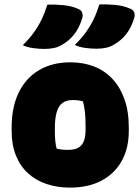

<svg xmlns="http://www.w3.org/2000/svg" viewBox="-20 -843 640 875"><path d="M301 -559Q359 -559 407.5 -540.5Q456 -522 491.5 -484.5Q527 -447 547 -391.5Q567 -336 567 -261V-247Q567 -167 534.5 -109Q502 -51 442 -19.5Q382 12 299 12Q241 12 192 -4.5Q143 -21 107.5 -53.5Q72 -86 52.5 -134.5Q33 -183 33 -248V-262Q33 -354 65 -420.5Q97 -487 157.5 -523Q218 -559 301 -559ZM311 -387Q283 -387 265 -374Q247 -361 238.5 -332.5Q230 -304 230 -257V-246Q230 -221 232 -201Q234 -181 238 -166Q249 -163 260.5 -161.5Q272 -160 290 -160Q318 -160 335.5 -169Q353 -178 361.5 -198.5Q370 -219 370 -252V-263Q370 -301 367.5 -328.5Q365 -356 358 -381Q348 -384 337.5 -385.5Q327 -387 311 -387ZM196 -822Q231 -823 268.5 -819.5Q306 -816 335 -803Q351 -797 355 -784Q359 -771 354 -758Q345 -729 332 -707Q319 -685 301.5 -668Q284 -651 261 -638Q247 -629 227 -624.5Q207 -620 182 -620Q160 -620 132.5 -623.5Q105 -627 84 -637Q115 -668 135 -696Q155 -724 169.5 -754Q184 -784 196 -822ZM433 -823Q468 -824 505.5 -820.5Q543 -817 572 -804Q588 -798 592 -785Q596 -772 591 -759Q582 -730 569 -708Q556 -686 538.5 -669Q521 -652 498 -639Q484 -630 464 -625.5Q444 -621 419 -621Q397 -621 369.5 -624.5Q342 -628 321 -638Q352 -669 372 -697Q392 -725 406.5 -755Q421 -785 433 -823Z"/></svg>

Font: Recursive Casual Black
Style: Regular
Weight: 900
Version: Version 1.047